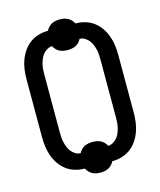

<svg xmlns="http://www.w3.org/2000/svg" viewBox="-122 -873 845 1011"><g transform="rotate(-15 300.0 -367.5)"><path d="M300 50Q289 50 277.5 48Q266 46 256 40.5Q246 35 238 26.5Q230 18 225 8Q198 8 172.5 0.5Q147 -7 126 -22.5Q105 -38 90 -60Q75 -82 66 -106.5Q57 -131 53.5 -157.5Q50 -184 50 -210V-525Q50 -551 53.5 -577.5Q57 -604 66 -628.5Q75 -653 90 -675Q105 -697 126 -712.5Q147 -728 172.5 -735.5Q198 -743 225 -743Q230 -753 238 -761.5Q246 -770 256 -775.5Q266 -781 277.5 -783Q289 -785 300 -785Q311 -785 322.5 -783Q334 -781 344 -775.5Q354 -770 362 -761.5Q370 -753 375 -743Q402 -743 427.5 -735.5Q453 -728 474 -712.5Q495 -697 510 -675Q525 -653 534 -628.5Q543 -604 546.5 -577.5Q550 -551 550 -525V-210Q550 -184 546.5 -157.5Q543 -131 534 -106.5Q525 -82 510 -60Q495 -38 474 -22.5Q453 -7 427.5 0.5Q402 8 375 8Q370 18 362 26.5Q354 35 344 40.5Q334 46 322.5 48Q311 50 300 50ZM375 -76Q389 -76 402 -83.5Q415 -91 424 -102Q433 -113 438.5 -126Q444 -139 447.5 -153Q451 -167 452 -181.5Q453 -196 453 -210V-525Q453 -539 452 -553.5Q451 -568 447.5 -582Q444 -596 438.5 -609Q433 -622 424 -633Q415 -644 402 -651.5Q389 -659 375 -659Q370 -649 362 -640.5Q354 -632 344 -627Q334 -622 322.5 -620Q311 -618 300 -618Q289 -618 277.5 -620Q266 -622 256 -627Q246 -632 238 -640.5Q230 -649 225 -659Q211 -659 198 -651.5Q185 -644 176 -633Q167 -622 161.5 -609Q156 -596 152.5 -582Q149 -568 148 -553.5Q147 -539 147 -525V-210Q147 -196 148 -181.5Q149 -167 152.5 -153Q156 -139 161.5 -126Q167 -113 176 -102Q185 -91 198 -83.5Q211 -76 225 -76Q230 -86 238 -94.5Q246 -103 256 -108Q266 -113 277.5 -115Q289 -117 300 -117Q311 -117 322.5 -115Q334 -113 344 -108Q354 -103 362 -94.5Q370 -86 375 -76Z"/></g></svg>

Font: Iosevka Semibold Extended
Style: Regular
Weight: 600
Width: 7
Monospace: yes
Designer: Belleve Invis
Foundry: Belleve Invis
Version: Version 32.5.0; ttfautohint (v1.8.4)